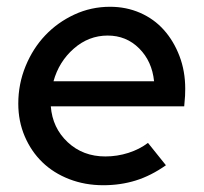

<svg xmlns="http://www.w3.org/2000/svg" viewBox="-20 -537 602 567"><path d="M470 -49Q426 -18 381 -4Q336 10 285 10Q231 10 184.5 -8Q138 -26 105 -58Q72 -90 53 -134.5Q34 -179 34 -231Q34 -289 55.5 -341.5Q77 -394 113.5 -432.5Q150 -471 199.5 -494Q249 -517 305 -517Q353 -517 394 -499Q435 -481 464 -448.5Q493 -416 510 -371.5Q527 -327 527 -275Q527 -265 526.5 -254Q526 -243 524 -223H130Q135 -159 180 -117Q225 -75 291 -75Q326 -75 359 -85.5Q392 -96 417 -115ZM298 -432Q242 -432 198 -393.5Q154 -355 138 -297H435Q429 -356 391 -394Q353 -432 298 -432Z"/></svg>

Font: Red Hat Display Medium
Style: Italic
Weight: 500
Italic angle: -12°
Designer: Pentagram / MCKL
Foundry: Pentagram / MCKL
Version: Version 1.003; Red Hat Display Medium Italic